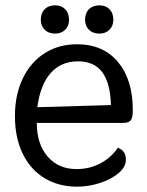

<svg xmlns="http://www.w3.org/2000/svg" viewBox="-20 -688 552 720"><path d="M36 -252Q36 -333 65.5 -394Q95 -455 147.5 -488.5Q200 -522 269 -522Q367 -522 422.5 -455.5Q478 -389 478 -275Q478 -247 470.5 -237Q463 -227 440 -227H118Q118 -148 158.5 -101Q199 -54 267 -54Q317 -54 357.5 -76Q398 -98 422 -134Q452 -123 452 -89Q452 -62 425 -39Q398 -16 355.5 -2Q313 12 269 12Q200 12 147 -20Q94 -52 65 -112Q36 -172 36 -252ZM396 -294Q394 -375 364 -416.5Q334 -458 273 -458Q209 -458 170 -414Q131 -370 120 -286ZM133 -614Q133 -639 147.5 -653.5Q162 -668 187 -668Q210 -668 224.5 -653.5Q239 -639 239 -614Q239 -591 224.5 -576.5Q210 -562 187 -562Q162 -562 147.5 -576.5Q133 -591 133 -614ZM299 -614Q299 -639 313.5 -653.5Q328 -668 353 -668Q376 -668 390.5 -653.5Q405 -639 405 -614Q405 -591 390.5 -576.5Q376 -562 353 -562Q328 -562 313.5 -576.5Q299 -591 299 -614Z"/></svg>

Font: Thasadith
Style: Bold
Weight: 700
Designer: Cadson Demak Co.,Ltd.
Foundry: Cadson Demak Co.,Ltd.
Version: Version 1.000; ttfautohint (v1.6)